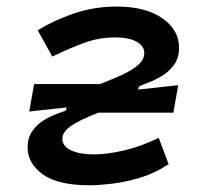

<svg xmlns="http://www.w3.org/2000/svg" viewBox="-20 -547 626 577"><path d="M249 9.8Q153.8 9.8 108.4 -23.2Q63 -56.2 63 -103.5Q63 -132.8 76.9 -152.8Q90.8 -172.9 111.1 -185.3Q131.3 -197.8 150.1 -204.6Q168.9 -211.4 178.2 -214.8L180.2 -224.1L67.9 -211.9L82.5 -294.4H280.3Q313.5 -307.1 344 -320.8Q374.5 -334.5 394 -350.8Q413.6 -367.2 413.6 -387.7Q413.6 -408.7 390.6 -421.6Q367.7 -434.6 325.7 -434.6Q277.3 -434.6 232.4 -418Q187.5 -401.4 137.2 -377L93.3 -456.1Q141.6 -485.8 202.4 -506.6Q263.2 -527.3 330.6 -527.3Q417 -527.3 467.5 -492.4Q518.1 -457.5 518.1 -403.8Q518.1 -372.1 502.4 -351.3Q486.8 -330.6 465.1 -317.9Q443.4 -305.2 423.8 -298.1Q404.3 -291 397 -286.1L395 -277.8L515.6 -291L501 -208.5H275.9Q216.8 -185.5 192.1 -167.7Q167.5 -149.9 167.5 -129.9Q167.5 -107.4 193.6 -95.2Q219.7 -83 261.7 -83Q300.3 -83 351.3 -94.5Q402.3 -106 457 -132.8L486.8 -53.7Q444.8 -25.9 399.4 -12.5Q354 1 314.2 5.4Q274.4 9.8 249 9.8Z"/></svg>

Font: Cascadia Mono
Style: Italic
Weight: 400
Italic angle: -10°
Monospace: yes
Designer: Aaron Bell
Foundry: Saja Typeworks
Version: Version 2404.023; ttfautohint (v1.8.4)